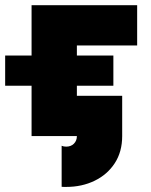

<svg xmlns="http://www.w3.org/2000/svg" viewBox="-20 -528 586 745"><path d="M419.9 -195.3H278.3V-156.2H454.1V0Q454.1 61 425.3 105.2Q396.5 149.4 347.2 173.3Q297.9 197.3 236.8 197.3Q232.4 197.3 228 197.3Q223.6 197.3 219.2 196.8V37.6Q226.6 41 236.8 41Q255.4 41 266.8 29.5Q278.3 18.1 278.3 0H102.5V-195.3H0V-312.5H102.5V-507.8H512.2V-351.6H278.3V-312.5H419.9Z"/></svg>

Font: Giphurs Black
Style: Regular
Weight: 900
Version: Version 0.920; ttfautohint (v1.8.4.7-5d5b)